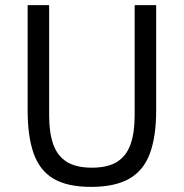

<svg xmlns="http://www.w3.org/2000/svg" viewBox="-20 -718 718 750"><path d="M88 -698H172V-266Q172 -200 188 -154.5Q204 -109 240.5 -86Q277 -63 339 -63Q401 -63 437.5 -86Q474 -109 490 -154.5Q506 -200 506 -266V-698H590V-286Q590 -185 565.5 -118.5Q541 -52 485 -20Q429 12 336 12Q243 12 189 -20Q135 -52 111.5 -118.5Q88 -185 88 -286Z"/></svg>

Font: IBM Plex Sans
Style: Regular
Weight: 400
Designer: Mike Abbink, Paul van der Laan, Pieter van Rosmalen
Foundry: Bold Monday
Version: Version 3.201